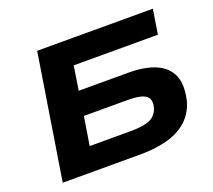

<svg xmlns="http://www.w3.org/2000/svg" viewBox="-119 -863 1134 1020"><g transform="rotate(-20 448.0 -352.5)"><path d="M71 0 183 -705H837L815 -566H339L318 -430H599Q691 -430 751.5 -404Q812 -378 836 -324Q860 -270 838 -178Q818 -113 771.5 -73.5Q725 -34 658 -17Q591 0 510 0ZM272 -134H504Q580 -134 615 -151Q650 -168 662 -207Q675 -254 648 -274.5Q621 -295 545 -295H298Z"/></g></svg>

Font: Nunito Sans 7pt Expanded ExtraBold
Style: Italic
Weight: 800
Width: 7
Italic angle: -9°
Designer: Vernon Adams
Foundry: Vernon Adams
Version: Version 3.101;gftools[0.9.27]